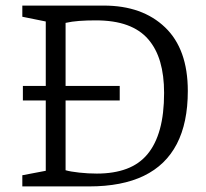

<svg xmlns="http://www.w3.org/2000/svg" viewBox="-20 -668 739 688"><path d="M60 0V-40L144 -56V-591L60 -608V-648H352Q490 -648 571.5 -570Q653 -492 653 -342Q653 -228 613.5 -152Q574 -76 495.5 -38Q417 0 299 0ZM327 -46Q388 -46 433.5 -63Q479 -80 508.5 -115.5Q538 -151 553 -205.5Q568 -260 568 -335Q568 -398 554 -446Q540 -494 511 -527.5Q482 -561 435.5 -578Q389 -595 323 -595Q290 -595 263.5 -593Q237 -591 215 -586V-58Q232 -53 264 -49.5Q296 -46 327 -46ZM62 -308V-360H409V-308Z"/></svg>

Font: Faustina Light
Style: Regular
Weight: 300
Designer: Alfonso Garcia
Foundry: http://www.omnibus-type.com
Version: Version 1.200